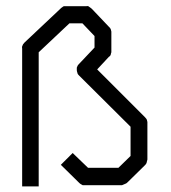

<svg xmlns="http://www.w3.org/2000/svg" viewBox="-20 -680 580 650"><path d="M55 -515Q55 -516 54.8 -517.8Q54.5 -519.5 54.5 -520.5Q54.5 -522 55 -523Q55.5 -524 56.5 -526.5Q57.5 -529 58 -530Q59 -532 63 -536L184 -650L187 -653Q187.5 -653.5 188.5 -654Q189.5 -654.5 190 -655Q190.5 -655.5 192.8 -657.2Q195 -659 196 -659H200H204H271Q272 -659 273.8 -659.2Q275.5 -659.5 276.5 -659.5Q278 -659.5 279 -659Q280 -658.5 282.5 -656.5Q285 -654.5 286 -654Q288 -653 292 -649L349 -589L352 -586Q352.5 -585.5 353 -584.5Q353.5 -583.5 354 -583Q356 -579 356 -577Q356 -576.5 356.5 -575Q357 -573.5 357 -573V-569V-507V-503Q357 -502.5 356.5 -501.5Q356 -500.5 356 -500Q356 -499.5 355.5 -498Q355 -496.5 355 -496Q355 -494 354 -493Q353.5 -492.5 353 -491.5Q352.5 -490.5 352 -490Q351.5 -489.5 350.5 -489Q349.5 -488.5 349 -488L309 -445L471 -283Q475 -279 476 -277Q478 -273 478 -271Q478 -270.5 478.5 -269Q479 -267.5 479 -267V-263V-140Q479 -138 477 -132Q477 -130 475 -126Q474 -124 470 -120L413 -64Q409 -60 407 -59Q406 -58.5 403.5 -57.5Q401 -56.5 400 -56Q394 -53 393 -53H267H263H260Q259 -53.5 256.5 -55Q254 -56.5 253 -57Q251 -58 247 -62L186 -122L226 -162L278 -112H381L422 -152V-251L248 -424Q244 -428 243 -430Q242.5 -431 242 -433.5Q241.5 -436 241 -437Q240 -439 240 -444V-451Q240 -452 243 -458Q244 -460 248 -464L300 -519V-558L259 -601H215L111 -503V-49H55Z"/></svg>

Font: ibm3270
Style: Regular
Weight: 400
Monospace: yes
Version: Version 2.0.3